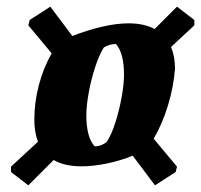

<svg xmlns="http://www.w3.org/2000/svg" viewBox="-20 -593 603 576"><path d="M13 -77V-93L94 -168Q83 -196 83 -234Q83 -286 96.5 -337.5Q110 -389 135 -433L65 -517L69 -533L131 -573L197 -485Q240 -502 284.5 -512.5Q329 -523 366 -523Q412 -523 444 -506L511 -573L563 -533V-517L493 -452Q505 -424 505 -387Q501 -333 484 -277Q467 -221 441 -177L511 -93L507 -77L445 -37L378 -126Q342 -111 300.5 -102.5Q259 -94 225 -94Q173 -94 141 -113L65 -37ZM264 -154Q275 -154 284.5 -158Q294 -162 300 -167Q315 -190 326.5 -226.5Q338 -263 345 -302Q352 -341 352 -369Q352 -433 328 -461Q318 -461 308 -458Q298 -455 291 -450Q277 -427 265 -390Q253 -353 246 -314Q239 -275 239 -246Q239 -216 245 -192Q251 -168 264 -154Z"/></svg>

Font: Labrada Black
Style: Italic
Weight: 900
Italic angle: -7°
Designer: Mercedes Jáuregui
Foundry: Omnibus-Type Team
Version: Version 1.000; ttfautohint (v1.8.4.7-5d5b)